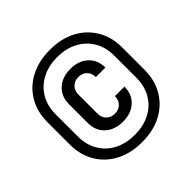

<svg xmlns="http://www.w3.org/2000/svg" viewBox="-163 -888 926 926"><g transform="rotate(-45 300.0 -425.0)"><path d="M300 -110Q224 -110 166.5 -140Q109 -170 77 -224Q45 -278 45 -350V-500Q45 -572 77 -626Q109 -680 166.5 -710Q224 -740 300 -740Q377 -740 434 -710Q491 -680 523 -626Q555 -572 555 -500V-350Q555 -278 523 -224Q491 -170 434 -140Q377 -110 300 -110ZM300 -160Q360 -160 405 -183.5Q450 -207 475 -250Q500 -293 500 -350V-500Q500 -557 475 -599.5Q450 -642 405 -666Q360 -690 300 -690Q240 -690 195 -666Q150 -642 125 -599.5Q100 -557 100 -500V-350Q100 -293 125 -250Q150 -207 195 -183.5Q240 -160 300 -160ZM305 -245Q249 -245 214.5 -276.5Q180 -308 180 -360V-490Q180 -542 214.5 -573.5Q249 -605 305 -605Q361 -605 395 -573.5Q429 -542 429 -490H364Q364 -517 347.5 -533.5Q331 -550 305 -550Q278 -550 261.5 -533.5Q245 -517 245 -490V-360Q245 -333 261.5 -316.5Q278 -300 305 -300Q331 -300 347.5 -316.5Q364 -333 364 -360H429Q429 -308 395 -276.5Q361 -245 305 -245Z"/></g></svg>

Font: Pitagon Sans Mono
Style: Regular
Weight: 400
Monospace: yes
Designer: Travis Tran
Foundry: Pitagon
Version: Version 1.001;gftools[0.9.26]